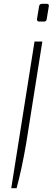

<svg xmlns="http://www.w3.org/2000/svg" viewBox="-20 -750 276 1007"><path d="M174 -650 185 -717Q187 -730 201 -730H226Q232 -730 234.5 -726.5Q237 -723 236 -717L225 -650Q224 -637 211 -637H185Q180 -637 176.5 -640.5Q173 -644 174 -650ZM161 -532H202L117 4Q94 138 67 237H39Z"/></svg>

Font: Exo ExtraLight
Style: Italic
Weight: 275
Italic angle: -9°
Designer: Natanael Gama
Foundry: Natanael Gama
Version: Version 1.500; ttfautohint (v1.6)